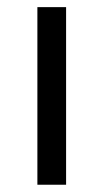

<svg xmlns="http://www.w3.org/2000/svg" viewBox="-20 -509 285 529"><path d="M83 0Q83 -122.1 83 -489.3Q102.5 -489.3 162.1 -489.3Q162.1 -367.2 162.1 0Q142.6 0 83 0Z"/></svg>

Font: Kadena Space Grotesk
Style: Regular
Weight: 400
Designer: Florian Karsten
Version: Version 2.000